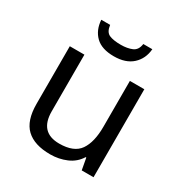

<svg xmlns="http://www.w3.org/2000/svg" viewBox="-173 -872 965 1013"><g transform="rotate(30 309.0 -365.0)"><path d="M533 -536V0H461L448 -71H444Q418 -29 372 -9.5Q326 10 274 10Q177 10 128 -36.5Q79 -83 79 -185V-536H168V-191Q168 -63 287 -63Q376 -63 410.5 -113Q445 -163 445 -257V-536ZM464 -740Q459 -680 418.5 -643Q378 -606 306 -606Q232 -606 194.5 -642.5Q157 -679 153 -740H207Q212 -699 237 -688Q262 -677 308 -677Q347 -677 375.5 -689Q404 -701 409 -740Z"/></g></svg>

Font: Noto Sans Hatran
Style: Regular
Weight: 400
Designer: Monotype Design Team
Foundry: Monotype Imaging Inc.
Version: Version 2.001; ttfautohint (v1.8.4.7-5d5b)